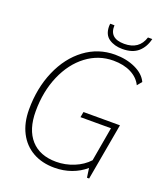

<svg xmlns="http://www.w3.org/2000/svg" viewBox="-156 -971 939 1088"><g transform="rotate(20 313.0 -427.5)"><path d="M92 -255Q92 -145 145.5 -85Q199 -25 298 -25Q353 -25 404.5 -46Q456 -67 490 -104L526 -310H342L348 -343H568L507 0H494L486 -56Q449 -24 401.5 -7Q354 10 300 10Q225 10 169.5 -21.5Q114 -53 83.5 -112Q53 -171 53 -252Q53 -380 98.5 -485Q144 -590 224.5 -650Q305 -710 406 -710Q475 -710 529 -685Q583 -660 603 -617L580 -589Q560 -630 515.5 -652.5Q471 -675 409 -675Q320 -675 247.5 -620.5Q175 -566 133.5 -470Q92 -374 92 -255ZM318 -850 319 -865H345Q341 -785 432 -785Q522 -785 547 -865H573Q561 -814 527 -784Q493 -754 432 -754Q384 -754 351 -776.5Q318 -799 318 -850Z"/></g></svg>

Font: Sarabun Thin
Style: Italic
Weight: 250
Italic angle: -10°
Designer: Suppakit Chalermlarp | Katatrad Co.,Ltd.
Foundry: Cadson Demak Co.,Ltd.
Version: Version 1.000; ttfautohint (v1.6)